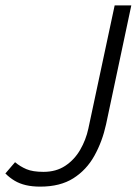

<svg xmlns="http://www.w3.org/2000/svg" viewBox="-63 -687 509 715"><path d="M332 -224Q318 -160 288.5 -107Q259 -54 210 -23Q161 8 87 8Q57 8 33.5 2.5Q10 -3 -8.5 -14Q-27 -25 -43 -41L-7 -83Q12 -67 35.5 -57Q59 -47 99 -47Q146 -47 180 -69.5Q214 -92 235.5 -129Q257 -166 266 -208L364 -667H426Z"/></svg>

Font: Epunda Sans Light
Style: Italic
Weight: 300
Italic angle: -12.0243°
Designer: Simon Atzbach
Foundry: typofactur
Version: Version 2.204